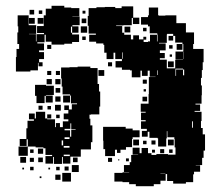

<svg xmlns="http://www.w3.org/2000/svg" viewBox="-20 -613 760 663"><path d="M85 -366H35V-416H37V-444H46V-461H40V-501H43V-522H41V-560H79V-526H105V-496H80V-495H104V-470H106V-495H132V-499H108V-523H131V-560H138V-583H158V-593H202V-587H226V-561V-585H254V-557H230V-556H255V-526H230V-522H251V-500H229V-494H253V-468H229V-462H202V-459H158V-469H138V-493H134V-467H109V-463H132V-439H115V-433H132V-409H115V-398H127V-384H113V-396H111V-370H85ZM490 -141H470V-161H487V-168H467V-194H483V-198H467V-224H483V-227H466V-255H493V-258V-288H494V-315V-347H517V-348H497V-369H490V-351H470V-369H465V-346H435V-370H429V-372H401V-409H378V-431H372V-409H348V-431H340V-458H337V-463H312V-492V-469H288V-493H311V-497H286V-524H283V-558H286V-585H313V-588H342V-589H378V-585H400V-591H440V-552H461V-530H439V-551H435V-526H406V-525H381V-523H402V-500H409V-493H432V-477H440V-491H460V-477H475V-486H485V-476H476V-468H491V-470H498V-493H522V-470H524V-494H523V-522V-498H497V-522H491V-528H467V-554H491V-560H494V-587H526V-560H529V-559H551V-560H589V-533H622V-501H650V-461H647V-444H683V-398H680V-371H677V-344H674V-318H677V-284H676V-255H655V-252H671V-230H652V-227H676V-195H647H674V-171H680V-149H688V-93H683V-68H678V-43H656V-42H671V-20H650V-11H647V16H622V21H578V12H557V-12H552V11H534V23H511V30H449V23H426V16H403V14H375V-16H403V-18H426V-19H408V-43H428V-53H433V-78H457V-79H438V-103H462V-84H469V-102H491V-84H503V-78H520V-81H560V-79H586V-104H583V-133H582V-160V-139H558V-160H556V-135H554V-107H526V-135H524V-137H496V-158H490ZM98 -563H82V-579H98ZM126 -565H114V-577H126ZM275 -566H265V-576H275ZM374 -532V-553V-532ZM130 -531H110V-551H130ZM100 -531H80V-551H100ZM278 -533H262V-549H278ZM281 -500H259V-522H281ZM229 -500V-521H225V-500ZM430 -501H410V-521H430ZM486 -505H474V-517H486ZM549 -412H532V-407H556V-377H585V-406H612V-407H586V-435H613V-461H610V-441H590V-461H610V-466H585V-489H578V-473H562V-489H578V-496H557V-494H556V-465H529V-463H552V-439H532V-430H549ZM276 -475H264V-487H276ZM157 -444H143V-458H157ZM576 -445H564V-457H576ZM615 -409V-434H614V-409ZM380 -433H401H380ZM404 -410V-432H402V-410ZM574 -417H566V-425H574ZM401 -380H379V-402H401ZM580 -381H560V-401H580ZM367 -384H353V-398H367ZM76 -75H44V-107H76V-132H72V-109H48V-133H71V-170H75V-196H97V-201H80V-221H100V-204H104V-227H136V-204H143V-218H157V-204H143V-201H170V-174H173V-188H187V-174H197V-194H216V-201H200V-221H216V-233H202V-249H218V-235H228V-253H246V-256H225V-283H222V-259H198V-283H222V-287H196V-314H193V-342H191V-380H220V-381H248V-383H292V-378H317V-348V-323H322V-297H326V-245H323V-218H294V-217H289V-203H292V-180H299V-122H294V-97H259V-72H223V-48H197V-71H194V-47H166V-71H163V-48H137V-74H160V-78H137V-101H130V-104H103V-107H76ZM612 -373V-376H586V-351H588V-373H612V-353H616V-373ZM340 -351H320V-371H340ZM525 -354V-370H523V-354ZM157 -354H143V-368H157ZM187 -354H173V-368H187ZM189 -322H171V-340H189ZM159 -322H141V-340H159ZM487 -324H473V-338H487ZM134 -257H106V-282H101V-320H139V-317H166V-285H139V-283H162V-259H138V-282H134ZM188 -293H172V-309H188ZM484 -297H476V-305H484ZM189 -262H171V-280H189ZM488 -263H472V-279H488ZM190 -231H170V-251H190ZM127 -234H113V-248H127ZM156 -235H144V-247H156ZM186 -205H174V-217H186ZM646 -172V-194H643V-172ZM223 -168H203V-163H222V-141H226V-165H241V-167H226V-187H223ZM377 -74H343V-98H337V-127H336V-175H384H414V-169H438V-163H462V-139H438V-133H436V-105H415V-96H396V-85H384V-96H377ZM203 -133H220V-139H203ZM460 -111H440V-131H460ZM580 -111H560V-131H580ZM517 -114H503V-128H517ZM198 -111V-128H193V-111ZM486 -115H474V-127H486ZM200 -103H220V-109H200ZM129 -82H111V-100H129ZM547 -84H533V-98H547ZM96 -85H84V-97H96ZM576 -85H564V-97H576ZM515 -86H505V-96H515ZM200 -74H221V-79H200ZM70 -51H50V-71H70ZM248 -53H232V-69H248ZM128 -53H112V-69H128ZM367 -54H353V-68H367ZM97 -54H83V-68H97ZM425 -56H415V-66H425ZM392 -59H388V-63H392ZM252 -19H228V-43H252ZM217 -24H203V-38H217ZM96 -25H84V-37H96ZM186 -25H174V-37H186ZM63 -28H57V-34H63ZM153 -28H147V-34H153ZM225 14H195V-16H225ZM534 -13H551V-14H534ZM189 8H171V-10H189ZM123 2H117V-4H123Z"/></svg>

Font: Rubik Storm
Style: Regular
Weight: 400
Designer: Hubert and Fischer, NaN
Foundry: Hubert and Fischer, NaN
Version: Version 2.201